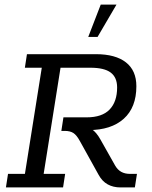

<svg xmlns="http://www.w3.org/2000/svg" viewBox="-20 -820 664 840"><path d="M5.9 0 15.1 -59.3H89L162.8 -523.7H88.8L97.9 -583H399.1Q485.2 -583 530.9 -547.2Q576.6 -511.5 576.6 -442.8Q576.6 -349.9 521.4 -300.4Q466.2 -250.9 368 -250.9H308.9L331.6 -267.9Q361.5 -267.9 381.5 -254.7Q401.5 -241.6 419.4 -209.7L483.8 -95.6Q494.4 -77.2 510.4 -68.2Q526.4 -59.3 548.6 -59.3H579.2L570 0H507.5Q475.2 0 451.1 -13.4Q426.9 -26.7 411.3 -55.4L329.5 -202.8Q315.3 -228.9 301 -238.1Q286.6 -247.3 263.1 -247.3H248.4L257.5 -306.6H358.7Q426.9 -306.6 459.7 -341Q492.4 -375.4 492.4 -437.3Q492.4 -481.5 464.2 -502.6Q436 -523.7 375.4 -523.7H244.8L171 -59.3H265L255.9 0ZM366.1 -658.5 420.7 -799.8H489.6L406.9 -658.5Z"/></svg>

Font: Rokkitt SemiBold
Style: Italic
Weight: 600
Italic angle: -9°
Designer: Vernon Adams
Foundry: Vernon Adams
Version: Version 3.103